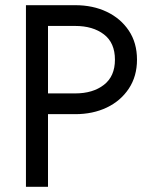

<svg xmlns="http://www.w3.org/2000/svg" viewBox="-20 -720 588 740"><path d="M80 -700H270Q338 -700 391.5 -674.5Q445 -649 476.5 -602Q508 -555 508 -490Q508 -426 476.5 -378.5Q445 -331 391.5 -305.5Q338 -280 270 -280H165V0H80ZM270 -620H165V-360H270Q338 -360 380.5 -393Q423 -426 423 -490Q423 -555 380.5 -587.5Q338 -620 270 -620Z"/></svg>

Font: Jost*
Style: Regular
Weight: 400
Version: Version 3.7